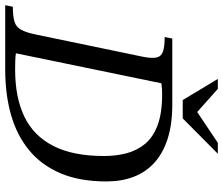

<svg xmlns="http://www.w3.org/2000/svg" viewBox="-94 -796 876 755"><g transform="rotate(90 344.5 -418.0)"><path d="M241 0H-13L-7 -30Q31 -30 52 -36.5Q73 -43 84 -63.5Q95 -84 103 -124L190 -543Q197 -580 192 -597.5Q187 -615 167.5 -621Q148 -627 112 -627L118 -657H378Q456 -657 513 -638.5Q570 -620 607 -586Q644 -552 662 -504.5Q680 -457 680 -398Q680 -292 647.5 -216.5Q615 -141 556 -93Q497 -45 417 -22.5Q337 0 241 0ZM241 -39Q349 -39 424.5 -75Q500 -111 540 -188.5Q580 -266 580 -389Q580 -435 569.5 -476Q559 -517 533 -549Q507 -581 459.5 -599Q412 -617 338 -617Q325 -617 316.5 -616.5Q308 -616 294 -614L176 -42Q190 -40 206 -39.5Q222 -39 241 -39ZM432 -698H360L277 -836H316L407 -755L528 -836H571Z"/></g></svg>

Font: STIX Two Text
Style: Italic
Weight: 400
Italic angle: -12°
Designer: Ross Mills, John Hudson & Paul Hanslow, Tiro Typeworks Ltd; with prior portions MicroPress Inc. and Coen Hoffman, Elsevi
Foundry: Tiro Typeworks Ltd
Version: Version 2.13 b171